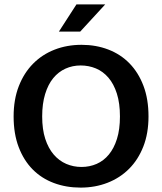

<svg xmlns="http://www.w3.org/2000/svg" viewBox="-20 -844 738 874"><path d="M351 -640Q417 -640 473 -618.5Q529 -597 569.5 -555.5Q610 -514 633 -453.5Q656 -393 656 -314Q656 -237 632.5 -177Q609 -117 567.5 -75.5Q526 -34 469.5 -12Q413 10 347 10Q281 10 225 -11Q169 -32 128.5 -73Q88 -114 65 -174.5Q42 -235 42 -314Q42 -391 65.5 -451.5Q89 -512 130.5 -554Q172 -596 228.5 -618Q285 -640 351 -640ZM172 -314Q172 -255 186 -212Q200 -169 224.5 -140.5Q249 -112 281.5 -98Q314 -84 351 -84Q388 -84 420 -98Q452 -112 475.5 -140.5Q499 -169 512.5 -212Q526 -255 526 -314Q526 -374 512 -418Q498 -462 473.5 -490.5Q449 -519 416.5 -532.5Q384 -546 347 -546Q310 -546 278 -531.5Q246 -517 222.5 -488.5Q199 -460 185.5 -416Q172 -372 172 -314ZM345 -700H248L328 -824H459Z"/></svg>

Font: Mukta Mahee SemiBold
Style: Regular
Weight: 600
Designer: Shuchita Grover, Noopur Datye, Girish Dalvi, Yashodeep Gholap
Foundry: Ek Type
Version: Version 2.538;PS 1.000;hotconv 16.6.51;makeotf.lib2.5.65220;